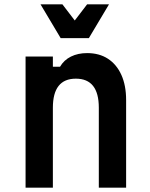

<svg xmlns="http://www.w3.org/2000/svg" viewBox="-20 -866 690 886"><path d="M98 0V-605H224V-558H257Q275 -589 307.5 -605Q340 -621 382 -621Q438 -621 478 -595Q518 -569 540 -520.5Q562 -472 562 -404V0H436V-369Q436 -436 409.5 -469.5Q383 -503 330 -503Q277 -503 250.5 -469.5Q224 -436 224 -369V0ZM483 -846 390 -690H260L167 -846H268L359 -727H291L382 -846Z"/></svg>

Font: Martian Mono SemiCondensed Medium
Style: Regular
Weight: 500
Width: 4
Designer: Roman Shamin
Foundry: Evil Martians
Version: Version 1.000